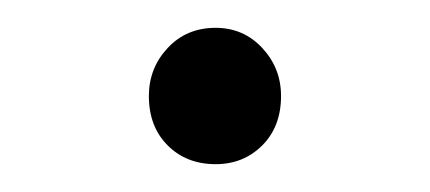

<svg xmlns="http://www.w3.org/2000/svg" viewBox="-20 -660 309 138"><path d="M87 -591Q87 -611 100.5 -625.5Q114 -640 135 -640Q155 -640 168.5 -625.5Q182 -611 182 -591Q182 -569 168.5 -555.5Q155 -542 135 -542Q114 -542 100.5 -555.5Q87 -569 87 -591Z"/></svg>

Font: Mukta Light
Style: Regular
Weight: 300
Designer: Girish Dalvi and Yashodeep Gholap
Foundry: Ek Type
Version: Version 2.538;PS 1.002;hotconv 16.6.51;makeotf.lib2.5.65220;